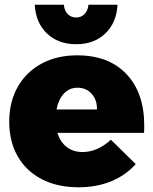

<svg xmlns="http://www.w3.org/2000/svg" viewBox="-20 -785 649 812"><path d="M590 -254Q590 -233 589 -223H223Q235 -184 262.5 -163Q290 -142 329 -142Q392 -142 449 -194L554 -91Q511 -43 449.5 -18Q388 7 312 7Q222 7 156 -27.5Q90 -62 54.5 -124.5Q19 -187 19 -270Q19 -354 55 -417.5Q91 -481 156 -516Q221 -551 306 -551Q440 -551 515 -471.5Q590 -392 590 -254ZM308 -414Q273 -414 250 -389Q227 -364 219 -322H390Q391 -362 368 -388Q345 -414 308 -414ZM302 -711Q324 -711 338 -726Q352 -741 354 -765H477Q473 -689 425.5 -643.5Q378 -598 302 -598Q226 -598 178.5 -643.5Q131 -689 127 -765H250Q252 -741 266 -726Q280 -711 302 -711Z"/></svg>

Font: Gontserrat ExtraBold
Style: Regular
Weight: 800
Designer: Julieta Ulanovsky
Foundry: Julieta Ulanovsky
Version: Version 6.001